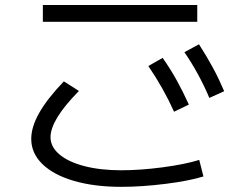

<svg xmlns="http://www.w3.org/2000/svg" viewBox="-20 -720 978 759"><path d="M103.5 -170.9Q103.5 -218.3 135.3 -274.2Q167 -330.1 232.4 -398.4L292 -360.4Q179.7 -246.6 179.7 -177.7Q179.7 -139.6 214.6 -109.9Q249.5 -80.1 313 -63.5Q376.5 -46.9 459 -46.9Q534.7 -46.9 623 -58.6Q711.4 -70.3 767.6 -87.9L784.2 -22.5Q728 -4.9 634.5 6.8Q541 18.6 459 18.6Q353 18.6 272.5 -4.9Q191.9 -28.3 147.7 -71.3Q103.5 -114.3 103.5 -170.9ZM149.4 -700.2H759.8V-633.8H149.4ZM566.4 -459 623 -491.2Q653.8 -447.3 678.2 -403.3Q702.6 -359.4 726.6 -306.6L668 -278.3Q627 -370.1 566.4 -459ZM709 -513.7 766.6 -544.9Q798.3 -495.6 822 -451.7Q845.7 -407.7 866.2 -359.4L807.6 -333Q766.1 -430.7 709 -513.7Z"/></svg>

Font: Pretendard
Style: Regular
Weight: 400
Designer: Base glyphs from Inter by Rasmus Andersson; Hangeul glyphs from Noto Sans CJK(Source Han Sans) by Jang Soo-young and Kan
Foundry: Kil Hyung-jin
Version: Version 1.309